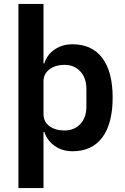

<svg xmlns="http://www.w3.org/2000/svg" viewBox="-20 -760 640 980"><path d="M74 -740H202V-436H206Q220 -481 259 -507.5Q298 -534 350 -534Q450 -534 502.5 -463.5Q555 -393 555 -262Q555 -130 502.5 -59Q450 12 350 12Q298 12 259.5 -15Q221 -42 206 -87H202V200H74ZM309 -94Q359 -94 390 -127Q421 -160 421 -216V-306Q421 -362 390 -395.5Q359 -429 309 -429Q263 -429 232.5 -406Q202 -383 202 -345V-179Q202 -138 232.5 -116Q263 -94 309 -94Z"/></svg>

Font: IBM Plex Sans Thai SmBld
Style: Regular
Weight: 600
Designer: Mike Abbink, Paul van der Laan, Pieter van Rosmalen, Ben Mitchell, Mark Frömberg
Foundry: Bold Monday
Version: Version 1.2